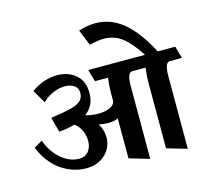

<svg xmlns="http://www.w3.org/2000/svg" viewBox="-124 -995 1300 1195"><g transform="rotate(-15 526.5 -398.0)"><path d="M975 -502Q942 -502 942 -415V54L812 16V-404Q812 -455 819 -502H733Q700 -502 700 -415V54L570 16V-241Q542 -229 505 -229Q479 -229 446 -236Q472 -192 472 -146Q472 -106 451.5 -70.5Q431 -35 392.5 -13.5Q354 8 304 8Q216 8 140.5 -44.5Q65 -97 23 -199L77 -230Q105 -153 159.5 -107Q214 -61 274 -61Q314 -61 335 -88Q356 -115 356 -156Q356 -190 341 -222.5Q326 -255 298 -274Q253 -260 197 -256L171 -352Q259 -364 304.5 -376.5Q350 -389 368 -407.5Q386 -426 386 -457Q386 -487 362.5 -503.5Q339 -520 303 -520Q266 -520 226 -503Q186 -486 157 -456L107 -542Q145 -570 188 -584.5Q231 -599 273 -599Q345 -599 393 -558Q441 -517 441 -440Q441 -358 379 -313Q420 -301 462 -301Q508 -301 538.5 -316Q569 -331 570 -358V-404Q570 -455 577 -502H493L470 -580H836Q782 -664 731.5 -703.5Q681 -743 612 -743Q574 -743 521 -729L479 -832Q536 -850 587 -850Q687 -850 767.5 -782.5Q848 -715 918 -580H1031L1053 -502Z"/></g></svg>

Font: Sumana
Style: Bold
Weight: 700
Designer: Cyreal, Alexei Vanyashin (Devanagari), Olga Karpushina (Latin)
Foundry: Cyreal
Version: Version 1.015;PS 001.015;hotconv 1.0.70;makeotf.lib2.5.58329